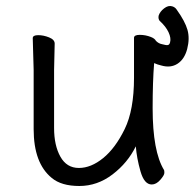

<svg xmlns="http://www.w3.org/2000/svg" viewBox="-20 -601 648 639"><path d="M162 -456 160 -368V-175Q160 -117 181 -79.5Q202 -42 242.5 -42Q283 -42 323.5 -75Q364 -108 395 -171.5Q426 -235 426 -342V-475Q426 -485 445 -485Q464 -485 482 -478Q495 -473 499 -465Q508 -456 519 -454Q533 -450 538.5 -451Q544 -452 546 -460Q550 -474 541 -493.5Q532 -513 511 -532Q506 -539 508 -549Q512 -562 526 -573Q540 -584 553 -580Q563 -577 568 -569Q596 -530 604 -501.5Q612 -473 603 -438Q594 -404 571 -389Q548 -374 517 -383Q504 -386 493 -391Q488 -330 488 -241Q488 -97 526 -35Q527 -33 527 -25.5Q527 -18 513.5 -2.5Q500 13 485 13Q460 13 447.5 -31Q435 -75 432 -114Q405 -59 354.5 -20.5Q304 18 244 18Q184 18 152 -9Q92 -58 92 -171V-368L89 -474Q89 -484 107 -484Q125 -484 143.5 -476.5Q162 -469 162 -456Z"/></svg>

Font: LXGW WenKai
Style: Regular
Weight: 400
Designer: LXGW / Fontworks Inc.
Foundry: LXGW / Fontworks Inc.
Version: Version 1.520; June 14, 2025